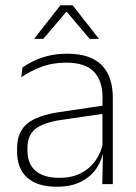

<svg xmlns="http://www.w3.org/2000/svg" viewBox="-20 -701 518 731"><path d="M409.5 0H369.5L372 -125L370 -131.5V-290L370.5 -328Q370.5 -394.5 337 -428.5Q303.5 -462.5 232.5 -462.5Q178.5 -462.5 135.2 -445.5Q92 -428.5 61 -407L65.5 -444Q82 -456 106.8 -468.2Q131.5 -480.5 164 -488.5Q196.5 -496.5 237 -496.5Q282 -496.5 314.8 -485Q347.5 -473.5 368.5 -451.8Q389.5 -430 399.5 -399Q409.5 -368 409.5 -328.5ZM196 10Q123.5 10 84.2 -24.2Q45 -58.5 45 -124V-136.5Q45 -197.5 83 -229.8Q121 -262 208 -274.5L379.5 -300L381.5 -269L213.5 -244.5Q145 -234.5 114.8 -210Q84.5 -185.5 84.5 -138.5V-128Q84.5 -77 115.5 -50.5Q146.5 -24 206 -24Q254.5 -24 289.2 -42.2Q324 -60.5 345.2 -91.8Q366.5 -123 373 -162L383.5 -131H374.5Q369.5 -94 348.5 -61.8Q327.5 -29.5 289.5 -9.8Q251.5 10 196 10ZM110.5 -554 210 -681H256.5L356 -554V-553H321.5L235 -655H231.5L145 -553H110.5Z"/></svg>

Font: Anek Kannada ExtraLight
Style: Regular
Weight: 250
Version: Version 1.003